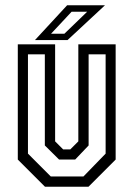

<svg xmlns="http://www.w3.org/2000/svg" viewBox="-20 -708 506 728"><path d="M150.5 0 47.5 -103V-540H189V-172L219.5 -141.5H246.5L277 -172V-540H418.5V-103L315.5 0ZM172.5 -39H296.5L380.5 -125.5V-502H316V-156.5L265 -103H204L150 -156.5V-502H86V-125.5ZM112.5 -556 234.5 -688H378L236 -556ZM173.5 -580H224L310.5 -663.5H251.5Z"/></svg>

Font: Tourney Condensed
Style: Regular
Weight: 400
Width: 3
Designer: Tyler Finck
Foundry: Etcetera Type Co
Version: Version 1.010; ttfautohint (v1.8.3)